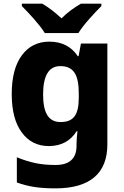

<svg xmlns="http://www.w3.org/2000/svg" viewBox="-20 -786 678 1046"><path d="M407.2 -606C434.1 -650.9 498 -718.8 532.2 -752.9V-766.1H420.9C386.2 -746.1 348.1 -719.2 314.9 -686C279.3 -719.2 246.6 -744.6 210 -766.1H99.1V-752.9C135.7 -716.3 196.3 -651.4 224.1 -606ZM249 -559.1C186 -559.1 136.2 -534.7 99.6 -485.4C62.5 -436 43.9 -365.2 43.9 -273.9C43.9 -183.6 62 -113.8 98.6 -64.5C134.8 -15.1 184.1 9.8 246.1 9.8C314.9 9.8 365.2 -19.5 397 -70.8H401.9C399.4 -48.8 397 -22 397 -2.9V7.8C397 77.6 358.9 112.8 282.2 112.8C241.7 112.8 205.1 109.4 172.4 102.5C139.6 95.2 106 85 71.8 70.8V208C136.2 231.9 199.7 240.2 282.2 240.2C471.2 240.2 564.9 157.2 564.9 1V-548.8H420.9L408.2 -480H403.8C370.6 -529.3 321.3 -559.1 249 -559.1ZM308.1 -425.8C382.3 -425.8 409.2 -377.9 409.2 -274.9V-253.9C409.2 -159.7 380.4 -121.1 310.1 -121.1C246.1 -121.1 214.8 -168 214.8 -271C214.8 -374 246.1 -425.8 308.1 -425.8Z"/></svg>

Font: Noto Reveo Sans
Style: Regular
Weight: 800
Designer: Monotype Design Team
Foundry: Monotype Imaging Inc.
Version: Version 2.007